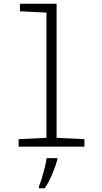

<svg xmlns="http://www.w3.org/2000/svg" viewBox="-20 -780 540 1021"><path d="M79 0V-40L227 -47V-713L86 -720V-760H281V-47L429 -40V0ZM187 211Q194 194 202.5 167Q211 140 218 111Q225 82 228 61H285V69Q276 103 258 145.5Q240 188 218 221H187Z"/></svg>

Font: Noto Sans Mono ExtraCondensed Light
Style: Regular
Weight: 300
Width: 2
Designer: Monotype Design Team
Foundry: Monotype Imaging Inc.
Version: Version 2.014; ttfautohint (v1.8.4.7-5d5b)